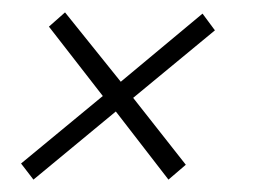

<svg xmlns="http://www.w3.org/2000/svg" viewBox="-20 -408 425 310"><path d="M34 -118 14 -144 146 -253 59 -365 85 -388 175 -276 307 -386 327 -359 195 -250 280 -142 252 -118 167 -228Z"/></svg>

Font: Saira Ultra Condensed Thin
Style: Italic
Weight: 100
Width: 1
Italic angle: -12°
Designer: Hector Gatti with collaboration of the Omnibus-Type team
Foundry: Omnibus-Type
Version: Version 1.001; ttfautohint (v1.8)